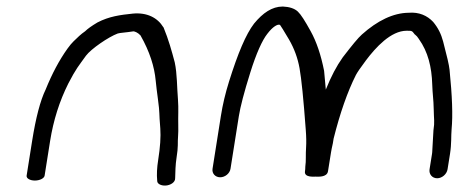

<svg xmlns="http://www.w3.org/2000/svg" viewBox="-20 -546 1432 587"><path d="M86.5 6C101.6 6 115.1 -0.8 116.4 -9L133.2 -115C143.2 -178.1 161.8 -236.7 188.8 -290.6C213 -337.3 220.2 -344 242.9 -375.8C258.5 -396.7 311.9 -433.2 340 -443.6C346.9 -445.8 364.7 -446.5 388.1 -450.2C391.9 -449.8 400.8 -447.1 409.5 -437.8C437.8 -388.1 452.1 -342 456 -299.7C457.7 -282.8 459.9 -264 462.8 -243.3C469.2 -195.4 465.6 -206.1 470.1 -153C471.9 -128.1 469.8 -96.1 463.6 -57C459.8 -33.1 458.8 -12.9 460.6 6.7C460.3 16.7 473.5 22.1 486.7 21.3C500.8 20.3 516 11.7 515.5 -1.2C516 -18.7 516.3 -42.4 519.8 -64.2C522.3 -80.3 523.6 -92.6 523.6 -102C523.1 -121.7 525.9 -137.4 525 -162.5C524.2 -190.4 526.3 -213.7 524.1 -241.9C521 -277.2 521.8 -320.5 514.2 -355.5C505 -390.1 495.7 -424.1 479.7 -463C479.7 -463 479.4 -462.6 479.4 -462.6C479.4 -462.6 479.2 -463 479.2 -463C461.8 -491.6 429.6 -508.6 386 -504.4C347 -500.4 313.5 -495.8 278 -477.4C259.5 -466.3 248.3 -458.3 240.1 -450.3C233.6 -445.8 227.6 -441.1 222.1 -436C209.9 -424 200.2 -417 186.5 -397.6C161 -362 139.2 -320.7 119.6 -272.4C103.3 -239 89.5 -186.1 78.2 -115L61.4 -9C60.1 -0.8 71.5 6 86.5 6Z M997.6 -107.8 997.7 -108.2 999.9 -122.1C1019.4 -199.9 1042.4 -265.6 1067.9 -316.3C1071.4 -323.3 1081.7 -338.7 1098.1 -360.5C1128.6 -401.2 1175.1 -452 1223.1 -452C1239.4 -452 1239.5 -452 1246.9 -442.2L1247.8 -441L1249.2 -440C1253 -437.1 1256.9 -432.9 1260.4 -427.1L1260.7 -426.7L1260.9 -426.3C1288.5 -387.6 1299.9 -341.4 1301.5 -287.2C1302.3 -258.9 1305.5 -242.3 1306 -211.9C1306.4 -180.5 1309.4 -174 1305.3 -148.5L1305.2 -147.9L1301.8 -88.1C1301.7 -82.8 1301.3 -78.9 1300.8 -75.5L1293.3 -28.5C1290.9 -13.5 1301.4 -1 1316.5 -1C1331.5 -1 1345.9 -13.5 1348.3 -28.5L1355.8 -75.5C1360.9 -108.2 1358.7 -128.2 1360.7 -151.3C1364.7 -192.3 1362.5 -252.6 1354.4 -332.9C1353 -346.8 1346.5 -374.7 1334.7 -419.4C1328.7 -442.1 1319.3 -461 1304.3 -479C1286 -498.5 1261 -509.6 1229.5 -507C1182.5 -506.6 1133.7 -482.9 1086.3 -440.4C1074.7 -430.1 1056.7 -408.1 1027.9 -370.7C1008.8 -343.9 992.2 -312.2 976.1 -272.1C974.1 -295.3 971.8 -321.6 970.9 -329.2L970.8 -329.5L970.8 -329.8C961.2 -378.1 947.7 -418.4 929.7 -450.8C912.2 -482.4 900.3 -501.4 890.6 -510.6C880.1 -520.5 863.9 -525.2 845.1 -526L844.7 -526H844.3C811.7 -526 783.7 -506.5 757.2 -474.4L757 -474.1L756.7 -473.8C731.9 -441.6 707.2 -383 680.1 -296.3C669.1 -261.2 660.8 -226.3 655.3 -191.5L629.8 -30.1C627.5 -15.8 638.1 -4 653.1 -4C668.2 -4 682.5 -15.8 684.7 -30L710.2 -190.8C714.7 -219.4 726.3 -263.9 745 -323.6C763.5 -383 781.8 -423.1 797.2 -442.5C814.9 -465.9 828 -470.8 832.5 -470.5C835.7 -470.4 836.1 -469.8 836.2 -469.7C837.7 -467.9 848.1 -451.7 863.7 -425C879.5 -397.7 890.2 -368.6 895.8 -337.4C901.5 -306 907.9 -243 914.8 -149.3C916.5 -127.6 916.7 -109.7 915.8 -96C914.1 -73 916.1 -53.8 913.5 -37.5L913.4 -36.7L913.4 -36C913.4 -31.1 913.1 -26.6 912.4 -22.5C909.3 -2.9 939.2 -6 945 -6C950.9 -6 979.7 -2.9 982.8 -22.5L991.9 -79.5C993 -86.5 994.9 -96 997.6 -107.8Z"/></svg>

Font: MewTooHand
Style: BdWideIta
Weight: 400
Designer: Mew Too, Robert Jablonski
Version: Version 0.77